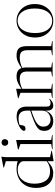

<svg xmlns="http://www.w3.org/2000/svg" viewBox="973 -1755 796 2782"><g transform="rotate(-90 1371.0 -364.0)"><path d="M576 -10 430.5 14.5H426.5V-72.5Q368.5 -20.5 329.2 -5.2Q290 10 257.5 10Q157.5 10 98.2 -54.8Q39 -119.5 39 -237Q39 -327.5 75.2 -391.2Q111.5 -455 174.2 -488.5Q237 -522 315.5 -522Q343 -522 371.8 -518Q400.5 -514 426.5 -506V-677Q420.5 -679 404.2 -683.8Q388 -688.5 369 -694.2Q350 -700 335.5 -704.5V-712.5L488.5 -742H491.5L485 -681.5V-36.5Q491 -35.5 509 -31.8Q527 -28 546.2 -24Q565.5 -20 576 -17.5ZM426.5 -421.5Q426.5 -456.5 392 -480.8Q357.5 -505 303 -505Q209 -505 154.8 -439Q100.5 -373 100.5 -263Q100.5 -158 145.5 -97.2Q190.5 -36.5 282.5 -36.5Q318.5 -36.5 354.5 -47.2Q390.5 -58 426.5 -85.5Z M698 -642.5Q675 -642.5 662 -657.5Q649 -672.5 649 -692Q649 -711 662 -725.2Q675 -739.5 698 -739.5Q721 -739.5 733.5 -725.2Q746 -711 746 -692Q746 -672.5 733.5 -657.5Q721 -642.5 698 -642.5ZM733 -527.5V-19.5L805 -8V0H601V-8L674.5 -19.5V-466Q666 -469 642.5 -477.2Q619 -485.5 596.5 -493.5V-501.5L729.5 -527.5Z M1233 9.5Q1193.5 9.5 1175.2 -15.8Q1157 -41 1158 -108Q1142 -50.5 1101.5 -20.2Q1061 10 1010 10Q944.5 10 905.2 -23.8Q866 -57.5 866 -121Q866 -151.5 875.8 -175.8Q885.5 -200 915.2 -222.2Q945 -244.5 1003.5 -268.8Q1062 -293 1159 -324V-372Q1159 -430 1131.8 -461.8Q1104.5 -493.5 1043.5 -493.5Q997.5 -493.5 953.5 -479Q950 -454.5 945 -434.2Q940 -414 934 -406.5Q928.5 -400 918 -396.2Q907.5 -392.5 897 -392.5Q867 -392.5 867 -415.5Q867 -434 887.2 -452.8Q907.5 -471.5 939 -487Q970.5 -502.5 1005 -511.8Q1039.5 -521 1068.5 -521Q1153.5 -521 1185.5 -482Q1217.5 -443 1217.5 -379V-85Q1217.5 -53 1231.5 -41.2Q1245.5 -29.5 1265.5 -29.5Q1282 -29.5 1296 -33.8Q1310 -38 1329.5 -49.5V-40.5Q1303.5 -13.5 1281 -2Q1258.5 9.5 1233 9.5ZM927.5 -130.5Q927.5 -84 955.5 -57Q983.5 -30 1028.5 -30Q1082 -30 1120.5 -62.2Q1159 -94.5 1159 -150.5V-308Q1081.5 -283 1035.2 -261.2Q989 -239.5 965.8 -218.8Q942.5 -198 935 -176.8Q927.5 -155.5 927.5 -130.5Z M1784.5 -379.5V-19.5L1857 -8V0H1653.5V-8L1726 -19.5V-364.5Q1726 -423.5 1701.8 -449.8Q1677.5 -476 1617 -476Q1580 -476 1542 -465.5Q1504 -455 1475.5 -439.5V-19.5L1547.5 -8V0H1343.5V-8L1417 -19.5V-466Q1409 -469 1391 -475Q1373 -481 1339 -493.5V-501.5L1472.5 -527.5H1475.5V-451.5Q1517.5 -480 1547.5 -495.2Q1577.5 -510.5 1602 -516.2Q1626.5 -522 1652.5 -522Q1704.5 -522 1734.2 -504.2Q1764 -486.5 1775.5 -449.5Q1819 -478.5 1849.8 -494.2Q1880.5 -510 1906 -516Q1931.5 -522 1958.5 -522Q2031.5 -522 2062.5 -487.5Q2093.5 -453 2093.5 -369.5V-19.5L2166 -8V0H1962.5V-8L2035 -19.5V-355Q2035 -425 2009.5 -450.5Q1984 -476 1923.5 -476Q1885.5 -476 1846.5 -465.5Q1807.5 -455 1778.5 -438.5Q1784.5 -414 1784.5 -379.5Z M2459.5 10Q2394 10 2339.2 -22.5Q2284.5 -55 2251.5 -114.2Q2218.5 -173.5 2218.5 -253.5Q2218.5 -335 2251 -395.2Q2283.5 -455.5 2338.8 -488.8Q2394 -522 2462.5 -522Q2528.5 -522 2583.2 -489.5Q2638 -457 2670.8 -398Q2703.5 -339 2703.5 -258.5Q2703.5 -177 2670.8 -116.5Q2638 -56 2582.5 -23Q2527 10 2459.5 10ZM2460.5 -5.5Q2542.5 -5.5 2590.8 -73.8Q2639 -142 2639 -258.5Q2639 -373 2591 -439.8Q2543 -506.5 2461.5 -506.5Q2379.5 -506.5 2331.2 -438.2Q2283 -370 2283 -253.5Q2283 -139 2331 -72.2Q2379 -5.5 2460.5 -5.5Z"/></g></svg>

Font: Newsreader 72pt Light
Style: Regular
Weight: 300
Designer: Hugues Gentile
Foundry: Production Type
Version: Version 1.003; ttfautohint (v1.8.3)